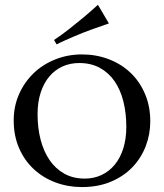

<svg xmlns="http://www.w3.org/2000/svg" viewBox="-20 -757 671 786"><path d="M36.1 -264.2Q36.1 -321.8 57.9 -371.1Q79.6 -420.4 117.2 -456.8Q154.8 -493.2 206.1 -513.7Q257.3 -534.2 315.9 -534.2Q373.5 -534.2 424.6 -514.9Q475.6 -495.6 513.4 -460Q551.3 -424.3 573.2 -373.5Q595.2 -322.8 595.2 -259.8Q595.2 -207.5 576.7 -158.9Q558.1 -110.4 522.5 -73Q486.8 -35.6 434.6 -13.4Q382.3 8.8 314.9 8.8Q257.8 8.8 207 -10.3Q156.2 -29.3 118.2 -64.7Q80.1 -100.1 58.1 -150.6Q36.1 -201.2 36.1 -264.2ZM327.1 -25.9Q364.3 -25.9 395.5 -40.5Q426.8 -55.2 449.5 -82.5Q472.2 -109.9 484.6 -149.2Q497.1 -188.5 497.1 -237.8Q497.1 -293.9 485.1 -341.8Q473.1 -389.6 449 -424.6Q424.8 -459.5 388.7 -479.2Q352.5 -499 304.2 -499Q267.1 -499 235.8 -484.9Q204.6 -470.7 181.9 -443.8Q159.2 -417 146.5 -377.9Q133.8 -338.9 133.8 -289.1Q133.8 -233.4 146.2 -185.3Q158.7 -137.2 182.9 -101.8Q207 -66.4 243.2 -46.1Q279.3 -25.9 327.1 -25.9ZM425.8 -661.1Q389.6 -648.9 352.5 -635.3Q336.4 -629.4 318.8 -622.6Q301.3 -615.7 283.2 -607.9Q265.1 -600.1 246.8 -592Q228.5 -584 211.9 -575.2L201.2 -593.3Q232.9 -614.3 264.4 -639.2Q295.9 -664.1 322.3 -686Q352.5 -711.4 380.9 -737.3Z"/></svg>

Font: Marcellus SC
Style: Regular
Weight: 400
Designer: Astigmatic (AOETI)
Foundry: Astigmatic (AOETI)
Version: Version 1.001